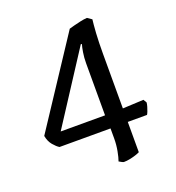

<svg xmlns="http://www.w3.org/2000/svg" viewBox="-124 -666 799 870"><g transform="rotate(-20 275.5 -230.5)"><path d="M326.2 105.5Q323.7 105.5 317.3 102.5Q311 99.5 303.6 94.8Q309.6 79 315.1 49.7Q320.6 20.5 320.6 -9V-58.2H74.7Q61.7 -66 46.7 -83.8Q31.7 -101.6 26.7 -128.9L301.6 -546Q311.4 -549 326 -552.8Q340.5 -556.5 357.6 -560.4Q374.7 -564.3 391.3 -565.5L412.5 -551Q411.5 -542.5 409.8 -525.4Q408.2 -508.4 406.8 -486.1Q405.5 -463.8 404.8 -438.7Q404.2 -413.5 404.2 -388.3V-124.3L505.1 -129.1L514.6 -112.9Q513.9 -104.5 510.5 -93.2Q507.1 -81.8 503.5 -72.6Q499.9 -63.4 496.9 -59.2H404.2V86.8Q396.7 90.8 383 95.2Q369.4 99.5 354.5 102.5Q339.6 105.5 326.2 105.5ZM103.7 -122.5H317.6V-373.9Q317.6 -400.5 321.6 -425.1Q325.6 -449.7 329.6 -461.9L324.7 -463.1Z"/></g></svg>

Font: Texturina Medium
Style: Regular
Weight: 500
Designer: Guillermo Torres Carreño
Foundry: Omnibus-Type
Version: Version 1.003